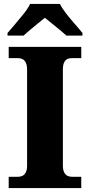

<svg xmlns="http://www.w3.org/2000/svg" viewBox="-20 -951 455 971"><path d="M24 0V-57H72Q84 -57 94 -62Q104 -67 110.5 -79.5Q117 -92 117 -113V-598Q117 -621 110.5 -634Q104 -647 94 -652Q84 -657 72 -657H24V-714H391V-657H342Q329 -657 319 -651.5Q309 -646 303.5 -633.5Q298 -621 298 -598V-114Q298 -93 304 -80.5Q310 -68 320 -62.5Q330 -57 342 -57H391V0ZM18 -784Q34 -803 56.5 -829Q79 -855 100.5 -882Q122 -909 132 -931H283Q294 -909 315 -882Q336 -855 359 -829Q382 -803 397 -784V-771H316Q304 -782 284 -798.5Q264 -815 243 -832Q222 -849 207 -861Q192 -849 171 -832Q150 -815 130.5 -798.5Q111 -782 99 -771H18Z"/></svg>

Font: Noto Serif Thai ExtraBold
Style: Regular
Weight: 800
Version: Version 2.001